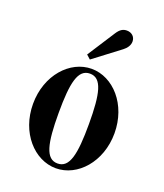

<svg xmlns="http://www.w3.org/2000/svg" viewBox="-134 -802 772 904"><g transform="rotate(20 252.0 -350.0)"><path d="M208 -542 228 -524 360 -624C377 -637 388 -654 388 -672C388 -696 370 -712 346 -712C328 -712 313 -705 297 -680ZM176 -237C176 -389 192 -462 252 -462C312 -462 328 -389 328 -237C328 -85 312 -12 252 -12C192 -12 176 -85 176 -237ZM48 -237C48 -93 144 12 252 12C360 12 456 -93 456 -237C456 -381 360 -486 252 -486C144 -486 48 -381 48 -237Z"/></g></svg>

Font: Old Standard
Style: Bold
Weight: 700
Designer: Alexey Kryukov <alexios@thessalonica.org.ru>
Version: Version 2.0.2